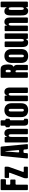

<svg xmlns="http://www.w3.org/2000/svg" viewBox="2550 -3448 907 6046"><g transform="rotate(-90 3003.0 -425.5)"><path d="M62.5 0Q51.3 0 44.7 -6.6Q38.1 -13.2 38.1 -24.4V-835Q38.1 -846.2 44.7 -852.8Q51.3 -859.4 62.5 -859.4H357.4Q368.7 -859.4 375.2 -852.8Q381.8 -846.2 381.8 -835V-716.3Q381.8 -705.1 375.2 -698.5Q368.7 -691.9 357.4 -691.9H235.4Q224.1 -691.9 217.5 -685.3Q210.9 -678.7 210.9 -667.5V-579.6Q210.9 -568.4 217.5 -561.8Q224.1 -555.2 235.4 -555.2H348.6Q359.9 -555.2 366.5 -548.6Q373 -542 373 -530.8V-414.1Q373 -402.8 366.5 -396.2Q359.9 -389.6 348.6 -389.6H235.4Q224.1 -389.6 217.5 -383.1Q210.9 -376.5 210.9 -365.2V-24.4Q210.9 -13.2 204.3 -6.6Q197.8 0 186.5 0Z M437 0Q425.8 0 419.2 -6.6Q412.6 -13.2 412.6 -24.4V-82.5Q412.6 -93.8 415 -106.7Q417.5 -119.6 421.4 -129.9L586.4 -570.8Q590.3 -581.1 586.2 -587.4Q582 -593.8 570.8 -593.8H445.8Q434.6 -593.8 428 -600.3Q421.4 -606.9 421.4 -618.2V-708Q421.4 -719.2 428 -725.8Q434.6 -732.4 445.8 -732.4H752Q763.2 -732.4 769.8 -725.8Q776.4 -719.2 776.4 -708V-637.7Q776.4 -626.5 774.2 -613.5Q772 -600.6 768.1 -590.3L612.3 -153.8Q608.4 -143.6 612.8 -137.2Q617.2 -130.9 628.4 -130.9H753.4Q764.6 -130.9 771.2 -124.3Q777.8 -117.7 777.8 -106.4V-24.4Q777.8 -13.2 771.2 -6.6Q764.6 0 753.4 0Z M1058.1 0Q1046.9 0 1041 -6.6Q1035.2 -13.2 1036.1 -24.4L1114.3 -835Q1115.2 -846.2 1122.6 -852.8Q1129.9 -859.4 1141.1 -859.4H1383.8Q1395 -859.4 1402.3 -852.8Q1409.7 -846.2 1410.6 -835L1487.3 -24.4Q1488.3 -13.2 1482.4 -6.6Q1476.6 0 1465.3 0H1351.6Q1340.3 0 1333.3 -6.6Q1326.2 -13.2 1325.2 -24.4L1316.9 -114.3Q1315.9 -125.5 1308.8 -132.1Q1301.8 -138.7 1290.5 -138.7H1235.8Q1224.6 -138.7 1217.5 -132.1Q1210.4 -125.5 1209.5 -114.3L1202.6 -24.4Q1201.7 -13.2 1194.6 -6.6Q1187.5 0 1176.3 0ZM1225.6 -300.3Q1224.6 -289.1 1230.7 -282.5Q1236.8 -275.9 1248 -275.9H1277.3Q1288.6 -275.9 1294.7 -282.5Q1300.8 -289.1 1299.8 -300.3L1264.6 -709Q1264.6 -712.9 1260.3 -712.9Q1255.9 -712.9 1255.9 -709Z M1564 0Q1552.7 0 1546.1 -6.6Q1539.6 -13.2 1539.6 -24.4V-708Q1539.6 -719.2 1546.1 -725.8Q1552.7 -732.4 1564 -732.4H1689.9Q1701.2 -732.4 1707.8 -725.8Q1714.4 -719.2 1714.4 -708V-663.6Q1714.4 -652.3 1715.8 -652.3Q1718.3 -652.3 1721.7 -662.6Q1732.4 -689.9 1751 -710.9Q1777.3 -740.2 1823.2 -740.2Q1823.7 -740.2 1824.7 -740.2Q1900.9 -740.2 1935.3 -693.4Q1969.7 -646.5 1969.7 -564.9V-24.4Q1969.7 -13.2 1963.1 -6.6Q1956.5 0 1945.3 0H1821.8Q1810.5 0 1804 -6.6Q1797.4 -13.2 1797.4 -24.4V-546.9Q1797.4 -568.4 1788.6 -586.7Q1779.8 -605 1758.3 -605Q1738.3 -605 1728.8 -591.1Q1719.2 -577.1 1716.8 -556.4Q1714.4 -535.6 1714.4 -515.1V-24.4Q1714.4 -13.2 1707.8 -6.6Q1701.2 0 1689.9 0Z M2068.4 -546.4Q2068.4 -557.6 2061.8 -564.2Q2055.2 -570.8 2043.9 -570.8Q2032.7 -570.8 2025.9 -577.4Q2019 -584 2019 -595.2V-679.7Q2019 -690.9 2025.6 -697.5Q2032.2 -704.1 2043.5 -704.1Q2054.7 -704.1 2061.5 -710.7Q2068.4 -717.3 2068.4 -728.5V-835Q2068.4 -846.2 2075 -852.8Q2081.5 -859.4 2092.8 -859.4H2213.9Q2225.1 -859.4 2231.7 -852.8Q2238.3 -846.2 2238.3 -835V-728.5Q2238.3 -717.3 2244.9 -710.7Q2251.5 -704.1 2262.7 -704.1Q2273.9 -704.1 2280.8 -697.5Q2287.6 -690.9 2287.6 -679.7V-595.2Q2287.6 -584 2281 -577.4Q2274.4 -570.8 2263.2 -570.8Q2252 -570.8 2245.1 -564.2Q2238.3 -557.6 2238.3 -546.4V-155.3Q2238.3 -137.2 2244.1 -129.9Q2249.5 -123 2263.2 -122.6Q2287.6 -121.1 2287.6 -100.1V-29.8Q2287.6 -18.6 2281 -10.5Q2274.4 -2.4 2263.7 0L2251 2.4Q2222.7 7.8 2193.4 7.8Q2190.9 7.8 2188.5 7.8Q2117.7 7.8 2093 -22.2Q2068.4 -52.2 2068.4 -114.3Z M2556.2 7.8Q2337.4 7.8 2337.4 -219.2V-513.2Q2337.4 -616.7 2395.5 -678.5Q2453.6 -740.2 2556.2 -740.2Q2659.2 -740.2 2717.3 -678.5Q2775.4 -616.7 2775.4 -513.2V-219.2Q2775.4 7.8 2556.2 7.8ZM2556.2 -127Q2578.1 -127 2587.6 -142.8Q2597.2 -158.7 2597.2 -183.1V-541Q2597.2 -605 2556.2 -605Q2515.1 -605 2515.1 -541V-183.1Q2515.1 -158.7 2524.7 -142.8Q2534.2 -127 2556.2 -127Z M2864.3 0Q2853 0 2846.4 -6.6Q2839.8 -13.2 2839.8 -24.4V-708Q2839.8 -719.2 2846.4 -725.8Q2853 -732.4 2864.3 -732.4H2990.2Q3001.5 -732.4 3008.1 -725.8Q3014.6 -719.2 3014.6 -708V-663.6Q3014.6 -652.3 3016.1 -652.3Q3018.6 -652.3 3022 -662.6Q3032.7 -689.9 3051.3 -710.9Q3077.6 -740.2 3123.5 -740.2Q3124 -740.2 3125 -740.2Q3201.2 -740.2 3235.6 -693.4Q3270 -646.5 3270 -564.9V-24.4Q3270 -13.2 3263.4 -6.6Q3256.8 0 3245.6 0H3122.1Q3110.8 0 3104.2 -6.6Q3097.7 -13.2 3097.7 -24.4V-546.9Q3097.7 -568.4 3088.9 -586.7Q3080.1 -605 3058.6 -605Q3038.6 -605 3029.1 -591.1Q3019.5 -577.1 3017.1 -556.4Q3014.6 -535.6 3014.6 -515.1V-24.4Q3014.6 -13.2 3008.1 -6.6Q3001.5 0 2990.2 0Z M3600.1 0Q3588.9 0 3582.3 -6.6Q3575.7 -13.2 3575.7 -24.4V-835Q3575.7 -846.2 3582.3 -852.8Q3588.9 -859.4 3600.1 -859.4H3839.4Q3905.3 -859.4 3939 -829.3Q3972.7 -799.3 3984.1 -745.4Q3995.6 -691.4 3995.6 -618.7Q3995.6 -616.7 3995.6 -614.7Q3995.6 -547.4 3978 -506.3Q3964.8 -475.1 3933.1 -458Q3923.3 -452.6 3923.8 -449Q3924.3 -445.3 3934.1 -440.4Q3957 -429.7 3967.8 -408.2Q3983.9 -377.4 3983.9 -328.1Q3983.9 -326.7 3983.9 -325.2V-24.4Q3983.9 -13.2 3977.3 -6.6Q3970.7 0 3959.5 0H3838.9Q3827.6 0 3821 -6.6Q3814.5 -13.2 3814.5 -24.4V-336.4Q3814.5 -337.4 3814.5 -338.9Q3814.5 -375 3799.3 -383.3Q3790 -388.7 3773.9 -390.6Q3763.2 -392.1 3756.3 -385.5Q3749.5 -378.9 3749.5 -367.7V-24.4Q3749.5 -13.2 3742.9 -6.6Q3736.3 0 3725.1 0ZM3750.5 -565.4Q3750.5 -554.2 3757.1 -547.6Q3763.7 -541 3774.9 -541H3792Q3827.6 -541 3827.6 -618.7Q3827.6 -668.9 3819.8 -684.6Q3812 -700.2 3790.5 -700.2H3774.9Q3763.7 -700.2 3757.1 -693.6Q3750.5 -687 3750.5 -675.8Z M4262.2 7.8Q4043.5 7.8 4043.5 -219.2V-513.2Q4043.5 -616.7 4101.6 -678.5Q4159.7 -740.2 4262.2 -740.2Q4365.2 -740.2 4423.3 -678.5Q4481.4 -616.7 4481.4 -513.2V-219.2Q4481.4 7.8 4262.2 7.8ZM4262.2 -127Q4284.2 -127 4293.7 -142.8Q4303.2 -158.7 4303.2 -183.1V-541Q4303.2 -605 4262.2 -605Q4221.2 -605 4221.2 -541V-183.1Q4221.2 -158.7 4230.7 -142.8Q4240.2 -127 4262.2 -127Z M4543.9 -708Q4543.9 -719.2 4550.5 -725.8Q4557.1 -732.4 4568.4 -732.4H4695.3Q4706.5 -732.4 4713.1 -725.8Q4719.7 -719.2 4719.7 -708V-207.5Q4719.7 -163.6 4726.6 -146.2Q4733.4 -128.9 4758.8 -128.9Q4786.1 -128.9 4793.2 -153.3Q4800.3 -177.7 4800.3 -216.3V-708Q4800.3 -719.2 4806.9 -725.8Q4813.5 -732.4 4824.7 -732.4H4950.2Q4961.4 -732.4 4968 -725.8Q4974.6 -719.2 4974.6 -708V-24.4Q4974.6 -13.2 4968 -6.6Q4961.4 0 4950.2 0H4824.2Q4813 0 4806.4 -6.6Q4799.8 -13.2 4799.8 -24.4V-53.7Q4799.8 -64.9 4797.4 -64.9Q4794.9 -64.9 4790 -55.7Q4776.9 -29.8 4760.3 -14.2Q4737.3 7.8 4687 7.8Q4628.4 7.8 4597.4 -16.6Q4566.4 -41 4555.2 -84.7Q4543.9 -128.4 4543.9 -187Z M5069.3 0Q5058.1 0 5051.5 -6.6Q5044.9 -13.2 5044.9 -24.4V-708Q5044.9 -719.2 5051.5 -725.8Q5058.1 -732.4 5069.3 -732.4H5195.3Q5206.5 -732.4 5213.1 -725.8Q5219.7 -719.2 5219.7 -708V-663.6Q5219.7 -652.3 5221.2 -652.3Q5223.6 -652.3 5227.1 -662.6Q5237.8 -689.9 5256.3 -710.9Q5282.7 -740.2 5328.6 -740.2Q5329.1 -740.2 5330.1 -740.2Q5406.2 -740.2 5440.7 -693.4Q5475.1 -646.5 5475.1 -564.9V-24.4Q5475.1 -13.2 5468.5 -6.6Q5461.9 0 5450.7 0H5327.1Q5315.9 0 5309.3 -6.6Q5302.7 -13.2 5302.7 -24.4V-546.9Q5302.7 -568.4 5293.9 -586.7Q5285.2 -605 5263.7 -605Q5243.7 -605 5234.1 -591.1Q5224.6 -577.1 5222.2 -556.4Q5219.7 -535.6 5219.7 -515.1V-24.4Q5219.7 -13.2 5213.1 -6.6Q5206.5 0 5195.3 0Z M5786.1 -676.3Q5791 -667 5793.5 -667Q5796.4 -667 5796.4 -678.7V-835Q5796.4 -846.2 5803 -852.8Q5809.6 -859.4 5820.8 -859.4H5949.7Q5960.9 -859.4 5967.5 -852.8Q5974.1 -846.2 5974.1 -835V-24.4Q5974.1 -13.2 5967.5 -6.6Q5960.9 0 5949.7 0H5820.8Q5809.6 0 5803 -6.6Q5796.4 -13.2 5796.4 -24.4V-53.2Q5796.4 -64.5 5793.9 -64.5Q5791.5 -64.5 5786.6 -55.2Q5774.4 -31.2 5757.8 -15.1Q5733.9 7.8 5687.5 7.8Q5636.7 7.8 5606.9 -10.7Q5577.1 -29.3 5562.5 -62Q5547.9 -94.7 5543.2 -138.7Q5538.6 -182.6 5538.6 -232.9V-551.3Q5538.6 -635.7 5568.6 -688Q5598.6 -740.2 5670.4 -740.2Q5671.4 -740.2 5672.9 -740.2Q5724.6 -740.2 5752.4 -717.8Q5772.5 -701.7 5786.1 -676.3ZM5754.4 -128.9Q5779.3 -128.9 5787.8 -148.9Q5796.4 -168.9 5796.4 -220.7V-528.8Q5796.4 -554.7 5788.8 -579.8Q5781.2 -605 5755.4 -605Q5727.1 -605 5719.7 -581.1Q5712.4 -557.1 5712.4 -528.8V-220.7Q5712.4 -128.9 5754.4 -128.9Z"/></g></svg>

Font: Fz Anton Round
Style: Regular
Weight: 400
Designer: Vernon Adams
Foundry: Vernon Adams
Version: Version 2.0 Mod + VH boi FontZin